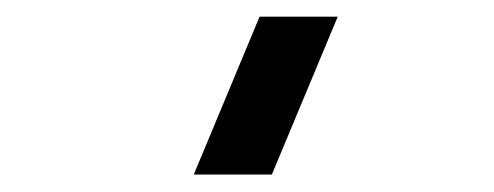

<svg xmlns="http://www.w3.org/2000/svg" viewBox="-20 -1002 579 225"><path d="M207.1 -797.5H298.6L375.8 -982.5H284.2Z"/></svg>

Font: Manrope Variable Light
Style: Regular
Weight: 200
Designer: Mikhail Sharanda
Foundry: Mikhail Sharanda
Version: Version 4.505